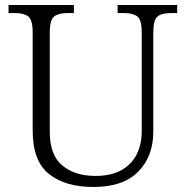

<svg xmlns="http://www.w3.org/2000/svg" viewBox="-20 -734 740 764"><path d="M352 10Q240 10 175 -41.5Q110 -93 110 -215V-605Q110 -655 92.5 -668.5Q75 -682 40 -682H14V-714H274V-682H248Q213 -682 195.5 -668.5Q178 -655 178 -603V-210Q178 -117 228 -75.5Q278 -34 360 -34Q423 -34 464 -57.5Q505 -81 524.5 -121Q544 -161 544 -212V-605Q544 -655 526.5 -668.5Q509 -682 474 -682H448V-714H685V-682H660Q624 -682 607 -668.5Q590 -655 590 -603V-210Q590 -112 530 -51Q470 10 352 10Z"/></svg>

Font: Noto Serif Myanmar Light
Style: Regular
Weight: 300
Designer: Ben Mitchell and the Monotype Design Team
Foundry: Monotype Imaging Inc.
Version: Version 2.106; ttfautohint (v1.8.4.7-5d5b)